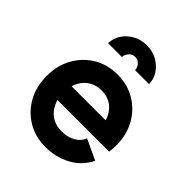

<svg xmlns="http://www.w3.org/2000/svg" viewBox="-207 -861 998 998"><g transform="rotate(45 292.5 -361.5)"><path d="M85.4 -307.6V-205.1H412.6L503.4 -307.6ZM414.8 -172.9Q402.6 -141.4 371 -123.2Q339.4 -105 292.5 -105Q262.2 -105 237.7 -116.1Q213.1 -127.2 195.4 -147.5Q177.7 -167.7 168.2 -194.8Q158.7 -221.9 158.7 -253.9Q158.7 -286.6 168.2 -313.8Q177.7 -341.1 195.4 -361.1Q213.1 -381.1 237.8 -392Q262.5 -402.8 292.5 -402.8Q322.5 -402.8 346.8 -392Q371.1 -381.1 388.3 -361.1Q405.5 -341.1 414.7 -313.8Q423.8 -286.6 423.8 -253.9Q423.8 -240.7 419.9 -228.5Q416 -216.3 412.6 -205.1H544.2Q545.9 -217 547.1 -229.2Q548.3 -241.5 548.3 -253.9Q548.3 -331.1 514.9 -391.1Q481.4 -451.2 423.7 -485.6Q366 -520 292.5 -520Q219.2 -520 161.4 -485.6Q103.5 -451.2 70.1 -391.1Q36.6 -331.1 36.6 -253.9Q36.6 -176.8 69.9 -116.7Q103.3 -56.6 161.3 -22.2Q219.2 12.2 292.5 12.2Q369.6 12.2 432.4 -21.7Q495.1 -55.7 527.1 -120.6ZM292.5 -734.9Q336.4 -734.9 370.5 -715.3Q404.5 -695.8 423.7 -665Q442.9 -634.3 442.9 -600.1H340.3Q340.3 -617.9 327.1 -633.7Q314 -649.4 292.5 -649.4Q271.5 -649.4 257.8 -633.7Q244.1 -617.9 244.1 -600.1H142.1Q142.1 -634.3 161.5 -665Q180.9 -695.8 214.7 -715.3Q248.5 -734.9 292.5 -734.9Z"/></g></svg>

Font: Giphurs
Style: Regular
Weight: 400
Version: Version 2.010